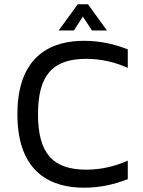

<svg xmlns="http://www.w3.org/2000/svg" viewBox="-20 -866 668 894"><path d="M366 -789 408 -724H478L390 -846H342L253 -724H324ZM382 -76C224 -76 157 -154 157 -334C157 -515 224 -592 382 -592C454 -592 519 -575 575 -550V-636C515 -660 447 -676 371 -676C230 -676 61 -617 61 -334C61 -51 230 8 371 8C447 8 515 -8 575 -32V-118C519 -93 454 -76 382 -76Z"/></svg>

Font: Maven Pro
Style: Medium
Weight: 500
Designer: Joe Prince
Foundry: Joe Prince
Version: Version 1.003